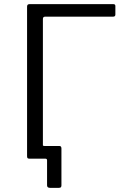

<svg xmlns="http://www.w3.org/2000/svg" viewBox="-20 -762 598 922"><path d="M220 140Q206 140 206 128V8Q206 0 198 0H142L184 -70Q184 -61 193 -61H265Q275 -61 275 -49V128Q275 134 272.5 137Q270 140 263 140ZM110 -730Q110 -742 121 -742H525Q534 -742 534 -733V-692Q534 -682 523 -682H197Q186 -682 186 -671V-11Q186 0 174 0H122Q115 0 112.5 -2.5Q110 -5 110 -12Z"/></svg>

Font: Libre Franklin Light
Style: Regular
Weight: 300
Designer: Pablo Impallari, Rodrigo Fuenzalida, Nhung Nguyen
Foundry: Impallari Type
Version: Version 3.000